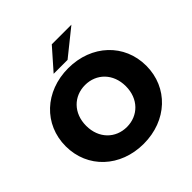

<svg xmlns="http://www.w3.org/2000/svg" viewBox="-230 -1100 1307 1307"><g transform="rotate(-45 423.0 -447.0)"><path d="M423 14C647 14 811 -140 811 -350C811 -560 647 -714 423 -714C199 -714 35 -560 35 -350C35 -140 199 14 423 14ZM423 -148C315 -148 232 -228 232 -350C232 -472 315 -552 423 -552C531 -552 614 -472 614 -350C614 -228 531 -148 423 -148ZM460 -757 648 -908H459L326 -757Z"/></g></svg>

Font: Montserrat-Alt1 ExtBd
Style: Regular
Weight: 800
Designer: Differentunic
Foundry: Differentunic
Version: Version 7.222